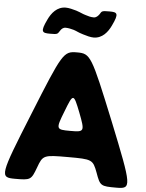

<svg xmlns="http://www.w3.org/2000/svg" viewBox="-68 -1153 920 1206"><g transform="rotate(5 392.0 -549.5)"><path d="M420 -941C442 -934 468 -927 487 -927C542 -927 576 -970 596 -1013C634 -1092 622 -1099 573 -1099C523 -1099 525 -1097 512 -1076C504 -1065 493 -1053 477 -1053C459 -1053 440 -1058 426 -1063C401 -1070 400 -1074 364 -1086C343 -1092 317 -1099 297 -1099C242 -1099 208 -1056 188 -1013C150 -934 162 -927 212 -927C261 -927 259 -929 273 -950C280 -962 291 -973 307 -973C325 -973 344 -968 359 -964C383 -956 384 -952 420 -941ZM392 -825C307 -825 300 -813 139 -413C-23 -12 -25 0 73 0C171 0 175 -2 205 -83C234 -163 239 -165 392 -165C545 -165 550 -163 580 -83C609 -2 613 0 711 0C809 0 807 -12 646 -413C484 -813 477 -825 392 -825ZM392 -330C302 -330 300 -333 346 -450C391 -567 393 -567 439 -450C484 -333 482 -330 392 -330Z"/></g></svg>

Font: Hussar Print
Style: Bold
Weight: 700
Foundry: Cannot Into Space Fonts
Version: Version 2.00